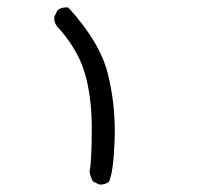

<svg xmlns="http://www.w3.org/2000/svg" viewBox="-20 -330 540 517"><path d="M134.3 -258.3Q189 -198.2 208 -134.3Q227.1 -70.3 227.1 15.6Q227.1 101.6 221.2 132.3Q223.1 146 230.5 158.7L246.6 166.5Q248.5 167 250.5 167Q252.4 167 255.4 166.7Q258.3 166.5 261.2 165.5Q268.1 163.6 272.9 159.7Q284.7 139.6 288.6 51.3Q289.1 37.1 289.1 22.9Q289.1 -54.7 271 -128.9Q250.5 -214.8 164.1 -309.6Q160.6 -310.1 157.7 -310.1Q144 -310.1 134.8 -302.2L126.5 -285.6Q126 -283.7 126 -282.2Q126 -267.6 134.3 -258.3Z"/></svg>

Font: NaikaiFont
Style: Light
Weight: 300
Version: Version 1.89